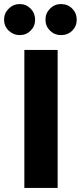

<svg xmlns="http://www.w3.org/2000/svg" viewBox="-46 -926 398 946"><path d="M127 -829Q127 -797 105 -775Q83 -753 51 -753Q20 -753 -3 -775Q-26 -797 -26 -829Q-26 -861 -3 -883.5Q20 -906 51 -906Q83 -906 105 -883.5Q127 -861 127 -829ZM332 -829Q332 -797 310 -775Q288 -753 254 -753Q223 -753 200.5 -775Q178 -797 178 -829Q178 -861 200.5 -883.5Q223 -906 254 -906Q288 -906 310 -883.5Q332 -861 332 -829ZM238 -680V0H74V-680Z"/></svg>

Font: Palanquin Dark SemiBold
Style: Regular
Weight: 600
Designer: Pria Ravichandran
Version: Version 1.001